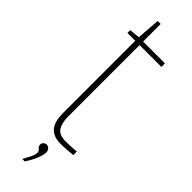

<svg xmlns="http://www.w3.org/2000/svg" viewBox="-255 -586 727 727"><g transform="rotate(45 108.0 -223.0)"><path d="M142 0Q121 0 106.5 -6Q92 -12 83 -23.5Q74 -35 70 -51.5Q66 -68 66 -90V-476H24V-491L66 -495L73 -589H89V-495H206V-476H89V-94Q89 -61 101 -40.5Q113 -20 150 -20Q165 -20 180.5 -21Q196 -22 206 -23V-4Q195 -3 178 -1.5Q161 0 142 0ZM80 143Q89 127 96.5 111.5Q104 96 104 85Q104 79 100.5 75.5Q97 72 93 68Q89 64 89 56Q89 49 94.5 44Q100 39 107 39Q116 39 121.5 46Q127 53 127 61Q127 71 122 85.5Q117 100 109.5 115Q102 130 93 143Z"/></g></svg>

Font: Alumni Sans Thin Thin
Style: Regular
Weight: 250
Version: Version 1.018